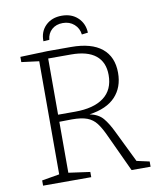

<svg xmlns="http://www.w3.org/2000/svg" viewBox="-93 -939 840 1013"><g transform="rotate(-10 326.5 -433.0)"><path d="M55 0V-28L149 -44V-650L55 -662V-690L200 -695H327Q436 -695 492 -649.5Q548 -604 548 -518Q548 -440 501.5 -390.5Q455 -341 362 -328Q409 -318 433 -289.5Q457 -261 480 -213L563 -43L631 -28V0H529L436 -200Q416 -244 396.5 -269.5Q377 -295 347 -306.5Q317 -318 265 -318L198 -317V-44L313 -28V0ZM321 -656H198V-355H289Q389 -355 443 -395.5Q497 -436 497 -515Q497 -584 452.5 -620Q408 -656 321 -656ZM307 -866Q360 -866 393 -834.5Q426 -803 428 -754L395 -750Q391 -784 366.5 -805.5Q342 -827 306 -827Q270 -827 247 -806.5Q224 -786 221 -752L189 -750Q188 -802 221 -834Q254 -866 307 -866Z"/></g></svg>

Font: Bitter Light
Style: Regular
Weight: 300
Designer: Sol Matas, and Bitter project Authors
Foundry: Sol Matas
Version: Version 2.001